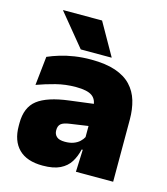

<svg xmlns="http://www.w3.org/2000/svg" viewBox="-106 -770 750 864"><g transform="rotate(15 269.0 -338.0)"><path d="M325 0 330 -126 326.5 -130.5V-283.5L325 -301.5Q325 -336 302.8 -352.2Q280.5 -368.5 227 -368.5Q178.5 -368.5 133.8 -357Q89 -345.5 48 -330.5L62.5 -465Q87.5 -476 118 -485.2Q148.5 -494.5 184.5 -500Q220.5 -505.5 261 -505.5Q329.5 -505.5 375.2 -489.8Q421 -474 448 -445.2Q475 -416.5 486.8 -377Q498.5 -337.5 498.5 -290V0ZM172.5 12Q98.5 12 60.8 -25.8Q23 -63.5 23 -133V-145.5Q23 -219.5 68.2 -254.5Q113.5 -289.5 213 -302L338.5 -318L349 -217L242.5 -201.5Q213.5 -197.5 202.2 -187.8Q191 -178 191 -159V-157Q191 -139.5 202.8 -128.5Q214.5 -117.5 242 -117.5Q265 -117.5 281.8 -123.8Q298.5 -130 309.8 -140.5Q321 -151 327.5 -163.5L352.5 -103.5H324Q316.5 -70 300.2 -44Q284 -18 253.5 -3Q223 12 172.5 12ZM262.5 -688 347 -539V-537.5H203.5L81.5 -686V-688Z"/></g></svg>

Font: Anek Gujarati ExtraBold
Style: Regular
Weight: 800
Version: Version 1.003